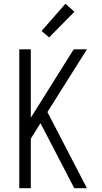

<svg xmlns="http://www.w3.org/2000/svg" viewBox="-20 -996 540 1016"><path d="M82 0V-735H143V-373L370 -735H440L231 -403L440 0H373L224 -287L194 -344L143 -262V0ZM240 -798 200 -832 326 -976 374 -934Z"/></svg>

Font: Iosevka SS04 Light
Style: Regular
Weight: 300
Monospace: yes
Designer: Belleve Invis
Foundry: Belleve Invis
Version: Version 19.0.0; ttfautohint (v1.8.4)